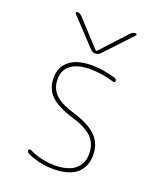

<svg xmlns="http://www.w3.org/2000/svg" viewBox="-141 -838 781 936"><g transform="rotate(20 250.0 -370.0)"><path d="M248 -9.8Q316.4 -9.8 352.1 -38.6Q387.7 -67.4 387.7 -120.1Q387.7 -171.9 355 -204.6Q322.3 -237.3 245.1 -259.8Q167 -284.2 132.3 -318.8Q97.7 -353.5 97.7 -410.2Q97.7 -466.8 138.2 -498.5Q178.7 -530.3 252.9 -530.3Q313.5 -530.3 377 -510.7Q387.7 -506.8 387.7 -497.1Q387.7 -493.2 384.8 -491.2Q381.8 -489.3 377.9 -490.2Q314.5 -509.8 252.9 -509.8Q187.5 -509.8 152.8 -483.9Q118.2 -458 118.2 -410.2Q118.2 -365.2 146 -334.5Q173.8 -303.7 251 -280.3Q334 -254.9 371.1 -216.8Q408.2 -178.7 408.2 -120.1Q408.2 -79.1 389.6 -49.3Q371.1 -19.5 335 -4.9Q298.8 9.8 248 9.8Q179.7 9.8 114.3 -18.6Q103.5 -23.4 102.5 -35.2Q102.5 -39.1 106 -40.5Q109.4 -42 113.3 -41Q176.8 -9.8 248 -9.8ZM222.7 -600.6 91.8 -740.2Q89.8 -743.2 91.3 -746.6Q92.8 -750 96.7 -750Q109.4 -750 120.1 -740.2L246.1 -603.5H248H250L376 -740.2Q385.7 -750 399.4 -750Q403.3 -750 405.3 -746.6Q407.2 -743.2 404.3 -740.2L273.4 -600.6Q262.7 -589.8 248 -589.8Q233.4 -589.8 222.7 -600.6Z"/></g></svg>

Font: Rounded-X Mgen+ 1mn thin
Style: Regular
Weight: 100
Designer: [Source Han Sans]
Ryoko NISHIZUKA  (kana & ideographs); Paul D. Hunt (Latin, Greek & Cyrillic); Wenlong ZHANG  (bopomofo
Version: Version 1.059.20150602